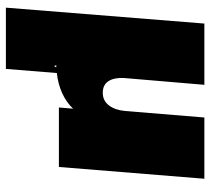

<svg xmlns="http://www.w3.org/2000/svg" viewBox="-51 -483 714 652"><g transform="rotate(90 306.0 -157.0)"><path d="M587 -494 547 0H345L349 -48Q327 -25 296 -11Q265 3 228 7L214 180H6L60 -494H268L245 -222Q243 -188 255.5 -168.5Q268 -149 295 -149Q322 -149 338 -170Q354 -191 357 -226L379 -494ZM209 9H200Q201 9 202.5 11.5Q204 14 204 17Z"/></g></svg>

Font: Nunito Sans Heavy Heavy
Style: Italic
Weight: 400
Italic angle: -4.541°
Designer: Vernon Adams
Foundry: Vernon Adams
Version: Version 2.002